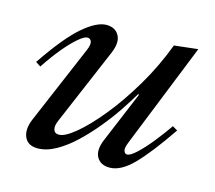

<svg xmlns="http://www.w3.org/2000/svg" viewBox="-73 -529 702 626"><g transform="rotate(15 278.0 -216.0)"><path d="M101 8Q68 8 57 -16.5Q46 -41 60 -76L174 -344Q182 -363 179 -373Q176 -383 165 -383Q155 -383 135 -366Q115 -349 90.5 -319.5Q66 -290 41 -252L24 -263Q89 -359 135.5 -399Q182 -439 215 -439Q245 -439 257.5 -416Q270 -393 253 -354L144 -98Q135 -78 138.5 -65.5Q142 -53 157 -53Q177 -53 212.5 -82.5Q248 -112 290.5 -164Q333 -216 374 -285Q415 -354 444 -431L524 -440L383 -88Q374 -66 377.5 -57Q381 -48 388 -48Q399 -48 420 -67.5Q441 -87 465 -117Q489 -147 509 -176L526 -166Q466 -78 424 -35Q382 8 344 8Q313 8 300.5 -14.5Q288 -37 304 -75L376 -247H372Q357 -221 334.5 -187.5Q312 -154 284 -120Q256 -86 225.5 -57Q195 -28 163 -10Q131 8 101 8Z"/></g></svg>

Font: Ibarra Real Nova Medium
Style: Italic
Weight: 500
Italic angle: -22°
Designer: Jose Maria Ribagorda & Octavio Pardo
Foundry: Octavio Pardo
Version: Version 2.000